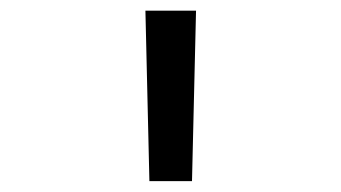

<svg xmlns="http://www.w3.org/2000/svg" viewBox="-20 -713 626 352"><path d="M253.9 -380.9H332L339.4 -693.4H246.6Z"/></svg>

Font: Cascadia Mono PL SemiLight
Style: Regular
Weight: 350
Monospace: yes
Designer: Aaron Bell
Foundry: Saja Typeworks
Version: Version 2404.023